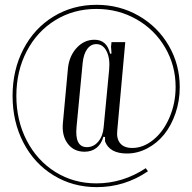

<svg xmlns="http://www.w3.org/2000/svg" viewBox="-20 -623 798 797"><path d="M409.2 -55.2Q400.9 -25.4 380.6 -9.3Q360.4 6.8 331.1 6.8Q286.1 6.8 261 -26.9Q235.8 -60.5 241.2 -113.8L262.2 -340.8Q267.6 -391.1 298.6 -424.6Q329.6 -458 372.1 -458Q423.8 -458 437 -399.9L442.9 -400.9L440.9 -429.2L442.9 -448.2H500L466.8 -82Q462.9 -47.4 479 -28.1Q495.1 -8.8 528.8 -8.8Q575.2 -8.8 616.9 -43Q658.7 -77.1 683.8 -136Q709 -194.8 709 -262.2Q709 -350.6 665.8 -425Q622.6 -499.5 546.9 -542.7Q471.2 -585.9 379.9 -585.9Q285.6 -585.9 209.7 -539.3Q133.8 -492.7 90.8 -410.2Q47.9 -327.6 47.9 -225.1Q47.9 -122.6 91.1 -39.3Q134.3 43.9 210.2 91.1Q286.1 138.2 379.9 138.2Q489.7 138.2 585 75.2L594.2 87.9Q497.6 153.8 381.8 153.8Q282.2 153.8 202.1 104.7Q122.1 55.7 77.1 -31Q32.2 -117.7 32.2 -225.1Q32.2 -332.5 77.1 -418.9Q122.1 -505.4 201.9 -554.2Q281.7 -603 380.9 -603Q476.6 -603 555.9 -557.4Q635.3 -511.7 680.7 -433.3Q726.1 -355 726.1 -261.2Q726.1 -204.1 708.5 -152.8Q690.9 -101.6 661.4 -64.9Q631.8 -28.3 591.3 -7.1Q550.8 14.2 506.8 14.2Q435.1 14.2 416 -36.1V-54.2ZM323.2 -362.8 297.9 -98.1Q289.1 -12.2 340.8 -12.2Q368.7 -12.2 387.9 -35.2Q407.2 -58.1 410.2 -94.2L433.1 -334Q437.5 -379.9 422.6 -409.9Q407.7 -439.9 379.9 -439.9Q356.9 -439.9 342 -419.4Q327.1 -398.9 323.2 -362.8Z"/></svg>

Font: Moniqa Narrow Heading
Style: Regular
Weight: 400
Width: 4
Designer: Rajesh Rajput
Foundry: Rajesh Rajput
Version: Version 1.000